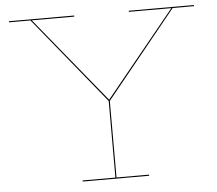

<svg xmlns="http://www.w3.org/2000/svg" viewBox="-53 -810 984 869"><g transform="rotate(-5 439.0 -376.0)"><path d="M859 -752V-747H762L442 -353V-5H590V0H288V-5H437V-353L116 -747H19V-752H315V-747H122L439 -359H440L756 -747H563V-752Z"/></g></svg>

Font: Hepta Slab Hairline
Style: Regular
Weight: 400
Designer: Michael LaGattuta
Foundry: Michael LaGattuta
Version: Version 1.100; ttfautohint (v1.8) -l 8 -r 50 -G 200 -x 14 -D